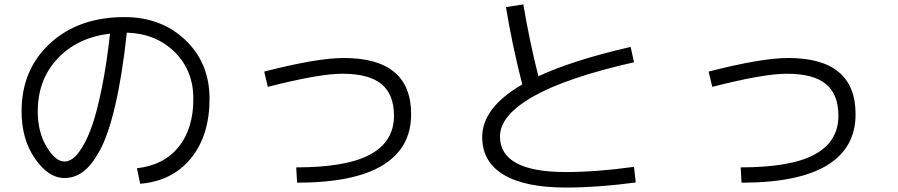

<svg xmlns="http://www.w3.org/2000/svg" viewBox="-20 -804 4040 864"><path d="M596.2 -46.9Q716.3 -60.1 783.2 -142.1Q850.1 -224.1 850.1 -359.9Q850.1 -486.8 766.1 -569.8Q682.1 -652.8 550.8 -657.2Q529.8 -463.4 498.3 -329.1Q466.8 -194.8 429 -126.5Q391.1 -58.1 353 -30.5Q314.9 -2.9 270 -2.9Q198.2 -2.9 137.7 -89.8Q77.1 -176.8 77.1 -303.2Q77.1 -491.2 205.6 -609.1Q334 -727.1 540 -727.1Q706.1 -727.1 814.5 -623.5Q922.9 -520 922.9 -359.9Q922.9 -193.8 838.9 -91.3Q754.9 11.2 610.8 22.9ZM475.1 -652.8Q327.1 -634.8 238.5 -539.8Q149.9 -444.8 149.9 -303.2Q149.9 -209 189.9 -143.1Q230 -77.1 270 -77.1Q288.1 -77.1 307.6 -90.6Q327.1 -104 351.1 -143.1Q375 -182.1 396 -243.2Q417 -304.2 438.5 -409.9Q460 -515.6 475.1 -652.8Z M1168.9 -481.9Q1406.7 -543 1526.9 -543Q1830.1 -543 1830.1 -290Q1830.1 -138.2 1701.7 -60.1Q1573.2 18.1 1316.9 18.1L1313 -50.8Q1539.1 -50.8 1646 -108.9Q1752.9 -167 1752.9 -283.2Q1752.9 -379.4 1696.5 -425.8Q1640.1 -472.2 1521 -472.2Q1415 -472.2 1185.1 -413.1Z M2256.8 -772 2335 -784.2Q2362.8 -618.2 2402.8 -460.9Q2561 -534.2 2817.9 -592.8L2833 -523.9Q2529.8 -455.1 2379.9 -370.1Q2230 -285.2 2230 -189.9Q2230 -29.8 2526.9 -29.8Q2664.1 -29.8 2833 -53.2L2840.8 17.1Q2670.9 40 2526.9 40Q2341.8 40 2245.8 -18.1Q2149.9 -76.2 2149.9 -187Q2149.9 -319.8 2330.1 -423.8Q2283.7 -606.9 2256.8 -772Z M3168.9 -481.9Q3406.7 -543 3526.9 -543Q3830.1 -543 3830.1 -290Q3830.1 -138.2 3701.7 -60.1Q3573.2 18.1 3316.9 18.1L3313 -50.8Q3539.1 -50.8 3646 -108.9Q3752.9 -167 3752.9 -283.2Q3752.9 -379.4 3696.5 -425.8Q3640.1 -472.2 3521 -472.2Q3415 -472.2 3185.1 -413.1Z"/></svg>

Font: WebKoruri
Style: Regular
Weight: 400
Foundry: lindwurm / mohemohe
Version: Version 1.00